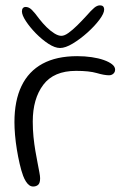

<svg xmlns="http://www.w3.org/2000/svg" viewBox="-20 -689 473 718"><path d="M104 8.5Q96 8.5 89.2 3.5Q82.5 -1.5 76.8 -10.5Q71 -19.5 66.5 -31.5Q59.5 -50.5 53.5 -76.5Q47.5 -102.5 43 -130.2Q38.5 -158 36.2 -184.5Q34 -211 34 -232Q34 -312.5 60.5 -367.5Q87 -422.5 139.2 -450.8Q191.5 -479 268.5 -479Q297.5 -479 323 -475.2Q348.5 -471.5 368.2 -464.5Q388 -457.5 399.2 -448.5Q410.5 -439.5 410.5 -428.5Q410.5 -422 407.2 -417.2Q404 -412.5 399 -410Q394 -407.5 388 -407.5Q370 -407.5 341.8 -415.8Q313.5 -424 264.5 -424Q181 -424 141.8 -371.8Q102.5 -319.5 102.5 -234.5Q102.5 -205 105.2 -177.5Q108 -150 112.2 -125.2Q116.5 -100.5 120.5 -80Q124.5 -59.5 127.2 -44.8Q130 -30 130 -22.5Q130 -4.5 122.8 2Q115.5 8.5 104 8.5ZM204.5 -509.5Q185.5 -509.5 161.2 -525.2Q137 -541 114.2 -564.2Q91.5 -587.5 76.8 -610Q62 -632.5 62 -646.5Q62 -654.5 65.8 -658.8Q69.5 -663 76 -663Q88 -663 99 -652.2Q110 -641.5 127.5 -617.5Q140 -601.5 154.5 -587.2Q169 -573 183.5 -564Q198 -555 209.5 -555Q221 -555 236.2 -566Q251.5 -577 268.8 -594Q286 -611 302 -628.5Q322 -651.5 332.8 -660.2Q343.5 -669 354 -669Q369.5 -669 369.5 -653Q369.5 -639 351.8 -615.2Q334 -591.5 307 -567.2Q280 -543 252.2 -526.2Q224.5 -509.5 204.5 -509.5Z"/></svg>

Font: Gluten Thin ExtraLight
Style: Regular
Weight: 250
Version: Version 1.300